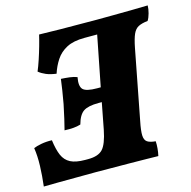

<svg xmlns="http://www.w3.org/2000/svg" viewBox="-101 -780 880 883"><g transform="rotate(-15 339.0 -338.0)"><path d="M1 2Q7 -48 8.5 -95Q10 -142 4 -180Q17 -186 41 -190.5Q65 -195 92 -194Q98 -148 110 -120.5Q122 -93 147 -80Q172 -67 217 -67H231Q279 -67 300.5 -90Q322 -113 335 -179L359 -304H343Q294 -304 271.5 -289Q249 -274 237 -230Q221 -225 202.5 -223.5Q184 -222 160 -223Q166 -245 172.5 -274Q179 -303 187 -341Q193 -375 197.5 -403Q202 -431 205 -456Q225 -455 245.5 -452.5Q266 -450 281 -444Q273 -402 288 -386.5Q303 -371 355 -371H372L419 -610H358Q306 -610 273.5 -593Q241 -576 222 -547Q203 -518 192 -484Q163 -488 144 -496Q125 -504 110 -516Q119 -537 129 -567Q139 -597 147.5 -627Q156 -657 161 -679Q199 -678 261.5 -677Q324 -676 434 -676Q467 -676 513.5 -676.5Q560 -677 605 -677.5Q650 -678 678 -679Q678 -663 672.5 -642.5Q667 -622 659 -610Q631 -607 614.5 -598.5Q598 -590 588.5 -568.5Q579 -547 571 -506L507 -174Q498 -130 499 -107.5Q500 -85 513 -76.5Q526 -68 552 -66Q553 -51 551.5 -32.5Q550 -14 546 3Q529 3 491 2Q453 1 407 1Q361 1 319 0.5Q277 0 250 0Q207 0 159.5 0.5Q112 1 70 1Q28 1 1 2Z"/></g></svg>

Font: Vollkorn ExtraBold
Style: Italic
Weight: 800
Italic angle: -11°
Designer: Friedrich Althausen
Foundry: Friedrich Althausen
Version: Version 5.000; ttfautohint (v1.8.3)